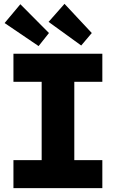

<svg xmlns="http://www.w3.org/2000/svg" viewBox="-20 -980 603 1000"><path d="M50 -146H197V-554H50V-700H513V-554H367V-146H513V0H50ZM233 -866 316 -960 458 -808 403 -743ZM4 -860 86 -958 235 -808 181 -740Z"/></svg>

Font: Lexend Exa HM Xlight
Style: Bold
Weight: 700
Designer: Bonnie Shaver-Troup, Thomas Jockin, Octavio Pardo
Foundry: Lexend
Version: Version 1.091